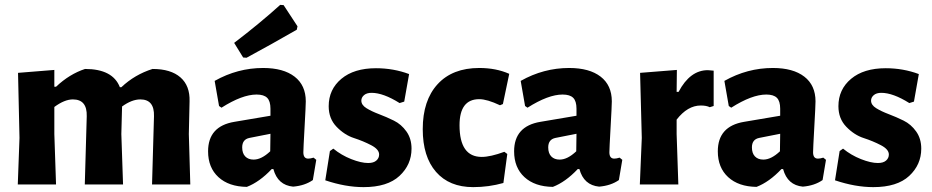

<svg xmlns="http://www.w3.org/2000/svg" viewBox="-20 -757 3824 788"><path d="M203 -470V-401H210Q265 -453 329 -474Q443 -474 472 -399H478Q533 -451 606 -474Q681 -474 720.5 -439.5Q760 -405 758 -341L755 -207L761 0H604L612 -280Q614 -349 556 -349Q521 -349 481 -320L478 -207L485 0H328L336 -280Q338 -349 279 -349Q245 -349 203 -318V-207L210 0H53L60 -191L54 -458Z M1130 -737 1144 -736 1201 -649 1198 -635Q1099 -578 992 -520L978 -521L941 -581Q1046 -661 1130 -737ZM1060 -478Q1143 -478 1189 -442.5Q1235 -407 1235 -341Q1235 -324 1230 -235Q1225 -146 1225 -132Q1225 -106 1245 -106Q1254 -106 1267 -110L1278 -101L1264 -18Q1231 5 1183 9Q1120 3 1102 -63H1095Q1045 -10 993 10Q919 9 876.5 -30Q834 -69 834 -136Q834 -239 942 -257L1090 -282V-311Q1090 -342 1076.5 -355.5Q1063 -369 1033 -369Q974 -369 889 -315L879 -322L861 -425Q955 -478 1060 -478ZM1090 -208 1004 -191Q974 -185 974 -152Q974 -128 986.5 -115Q999 -102 1021 -102Q1053 -102 1089 -136Z M1523 -477Q1595 -477 1659 -453L1639 -340L1620 -334Q1553 -376 1505 -376Q1485 -376 1474 -366.5Q1463 -357 1463 -344Q1463 -326 1484 -313Q1505 -300 1535.5 -288.5Q1566 -277 1596.5 -262Q1627 -247 1648 -217.5Q1669 -188 1669 -147Q1669 -81 1619.5 -35Q1570 11 1472 11Q1398 11 1315 -17L1334 -137L1348 -147Q1381 -120 1421.5 -104Q1462 -88 1491 -88Q1513 -88 1524.5 -98Q1536 -108 1536 -123Q1536 -144 1503.5 -161Q1471 -178 1432.5 -190.5Q1394 -203 1361.5 -236.5Q1329 -270 1329 -321Q1329 -390 1381 -433.5Q1433 -477 1523 -477Z M1947 -478Q2016 -478 2070 -454L2044 -330L2032 -325Q1979 -350 1947 -350Q1866 -350 1866 -243Q1866 -113 1957 -113Q1993 -113 2050 -134L2062 -125L2046 -6Q1986 11 1922 11Q1824 11 1769.5 -51.5Q1715 -114 1715 -227Q1715 -345 1776 -411.5Q1837 -478 1947 -478Z M2316 -478Q2399 -478 2445 -442.5Q2491 -407 2491 -341Q2491 -324 2486 -235Q2481 -146 2481 -132Q2481 -106 2501 -106Q2510 -106 2523 -110L2534 -101L2520 -18Q2487 5 2439 9Q2376 3 2358 -63H2351Q2301 -10 2249 10Q2175 9 2132.5 -30Q2090 -69 2090 -136Q2090 -239 2198 -257L2346 -282V-311Q2346 -342 2332.5 -355.5Q2319 -369 2289 -369Q2230 -369 2145 -315L2135 -322L2117 -425Q2211 -478 2316 -478ZM2346 -208 2260 -191Q2230 -185 2230 -152Q2230 -128 2242.5 -115Q2255 -102 2277 -102Q2309 -102 2345 -136Z M2758 -470 2757 -380H2765Q2812 -469 2885 -469Q2891 -469 2909 -467V-322L2893 -317Q2879 -324 2856 -324Q2802 -324 2757 -266V-207L2764 0H2606L2614 -191L2607 -458Z M3152 -478Q3235 -478 3281 -442.5Q3327 -407 3327 -341Q3327 -324 3322 -235Q3317 -146 3317 -132Q3317 -106 3337 -106Q3346 -106 3359 -110L3370 -101L3356 -18Q3323 5 3275 9Q3212 3 3194 -63H3187Q3137 -10 3085 10Q3011 9 2968.5 -30Q2926 -69 2926 -136Q2926 -239 3034 -257L3182 -282V-311Q3182 -342 3168.5 -355.5Q3155 -369 3125 -369Q3066 -369 2981 -315L2971 -322L2953 -425Q3047 -478 3152 -478ZM3182 -208 3096 -191Q3066 -185 3066 -152Q3066 -128 3078.5 -115Q3091 -102 3113 -102Q3145 -102 3181 -136Z M3615 -477Q3687 -477 3751 -453L3731 -340L3712 -334Q3645 -376 3597 -376Q3577 -376 3566 -366.5Q3555 -357 3555 -344Q3555 -326 3576 -313Q3597 -300 3627.5 -288.5Q3658 -277 3688.5 -262Q3719 -247 3740 -217.5Q3761 -188 3761 -147Q3761 -81 3711.5 -35Q3662 11 3564 11Q3490 11 3407 -17L3426 -137L3440 -147Q3473 -120 3513.5 -104Q3554 -88 3583 -88Q3605 -88 3616.5 -98Q3628 -108 3628 -123Q3628 -144 3595.5 -161Q3563 -178 3524.5 -190.5Q3486 -203 3453.5 -236.5Q3421 -270 3421 -321Q3421 -390 3473 -433.5Q3525 -477 3615 -477Z"/></svg>

Font: Alegreya Sans SC ExtraBold
Style: Regular
Weight: 800
Designer: Juan Pablo del Peral
Foundry: Huerta Tipografica
Version: Version 2.007